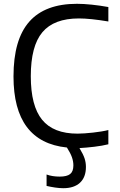

<svg xmlns="http://www.w3.org/2000/svg" viewBox="-20 -770 629 1010"><path d="M313 220Q293 220 269.5 216.5Q246 213 225 208V148Q255 159 294 159Q332 159 349 145.5Q366 132 366 100Q366 79 358.5 57.5Q351 36 332 6Q51 -23 51 -368Q51 -562 134 -656Q217 -750 385 -750Q419 -750 462.5 -745.5Q506 -741 550 -733V-657Q502 -665 463.5 -669Q425 -673 395 -673Q264 -673 203 -600.5Q142 -528 142 -369Q142 -213 201.5 -140Q261 -67 388 -67Q404 -67 425.5 -68.5Q447 -70 469.5 -72.5Q492 -75 513.5 -78.5Q535 -82 550 -86V-11Q518 -3 476 2Q434 7 398 9Q418 42 425 63.5Q432 85 432 108Q432 162 401 191Q370 220 313 220Z"/></svg>

Font: EncodeSans
Style: Regular
Weight: 400
Designer: Pablo Impallari, Andres Torresi
Foundry: Pablo Impallari, Andres Torresi
Version: Version 1.000; ttfautohint (v1.4.1)